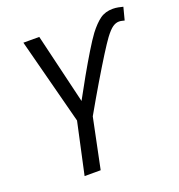

<svg xmlns="http://www.w3.org/2000/svg" viewBox="-130 -828 872 937"><g transform="rotate(-20 305.5 -360.0)"><path d="M150.4 0 208.5 -267.6 92.3 -713.9H174.8L261.7 -349.6Q289.6 -401.4 321.8 -458.3Q354 -515.1 383.8 -564.2Q413.6 -613.3 434.1 -641.1Q464.4 -680.7 491.7 -700.4Q519 -720.2 558.6 -720.2Q572.3 -720.2 586.4 -717.5Q600.6 -714.8 610.8 -711.9L593.8 -646.5Q586.9 -647.9 580.3 -649.7Q573.7 -651.4 565.4 -651.4Q548.8 -651.4 532.5 -640.1Q516.1 -628.9 492.7 -597.7Q476.1 -575.2 444.3 -524.7Q412.6 -474.1 371.8 -405.5Q331.1 -336.9 287.6 -260.3L233.9 0Z"/></g></svg>

Font: Open Sans
Style: Italic
Weight: 400
Italic angle: -12°
Designer: Monotype Design Team
Foundry: Monotype Imaging Inc.
Version: Version 3.000; ttfautohint (v1.8.4)